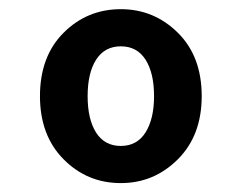

<svg xmlns="http://www.w3.org/2000/svg" viewBox="-20 -832 540 429"><path d="M250 -422.9Q174.8 -422.9 122.1 -476.1Q69.3 -529.3 69.3 -617.2Q69.3 -706.1 122.1 -758.8Q174.8 -811.5 250 -811.5Q324.2 -811.5 377.4 -758.8Q430.7 -706.1 430.7 -617.2Q430.7 -529.3 377.4 -476.1Q324.2 -422.9 250 -422.9ZM324.2 -617.2Q324.2 -668.9 305.2 -698.7Q286.1 -728.5 250 -728.5Q213.9 -728.5 194.8 -698.7Q175.8 -668.9 175.8 -617.2Q175.8 -565.4 194.8 -535.6Q213.9 -505.9 250 -505.9Q286.1 -505.9 305.2 -536.1Q324.2 -566.4 324.2 -617.2Z"/></svg>

Font: GenEi Gothic M Regular
Style: Bold
Weight: 700
Designer: o_tamon (Modified); [Source Han Sans]
Ryoko NISHIZUKA  (kana & ideographs); Paul D. Hunt (Latin, Greek & Cyrillic); Wenl
Version: Version 1.1a;Original Version 1.004